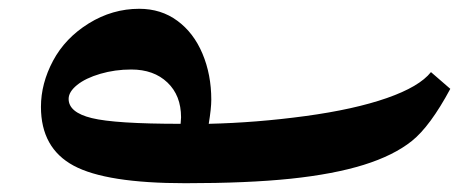

<svg xmlns="http://www.w3.org/2000/svg" viewBox="-20 -397 1045 437"><path d="M460.9 -169.9Q460.9 -150.4 455.1 -115.2Q563.5 -117.7 674.8 -132.8Q786.1 -147.9 860.4 -173.8Q934.6 -199.7 960.9 -232.9L1004.9 -194.8Q959 -109.4 917.5 -76.2Q876 -43 807.6 -21.7Q739.3 -0.5 641.4 9.8Q543.5 20 401.9 20Q221.7 20 147.5 -20Q73.2 -60.1 73.2 -153.8Q73.2 -207 100.8 -258.8Q128.4 -310.5 182.1 -343.8Q235.8 -377 296.9 -377Q346.7 -377 383.8 -349.6Q420.9 -322.3 440.9 -274.7Q460.9 -227.1 460.9 -169.9ZM136.2 -171.9Q136.2 -141.1 189 -128.2Q241.7 -115.2 391.1 -115.2L392.1 -129.9Q392.1 -179.7 361.1 -209.2Q330.1 -238.8 278.8 -238.8Q241.7 -238.8 208.3 -229Q174.8 -219.2 155.5 -203.6Q136.2 -188 136.2 -171.9Z"/></svg>

Font: Droid Arabic Naskh
Style: Bold
Weight: 700
Designer: Pascal Zoghbi
Foundry: Ascender Corporation
Version: Version 1.00